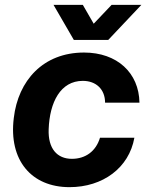

<svg xmlns="http://www.w3.org/2000/svg" viewBox="-20 -763 617 793"><path d="M267 10C405 10 513 -70 535 -194H393C376 -138 333 -107 277 -107C216 -107 178 -149 181 -229C185 -341 230 -429 322 -429C377 -429 414 -394 414 -339H556C554 -462 464 -546 327 -546C158 -546 55 -430 37 -276C15 -101 110 10 267 10ZM285 -598H427L564 -743H441L367 -665L322 -743H201Z"/></svg>

Font: Mona Sans
Style: Bold Italic
Weight: 700
Italic angle: -11.7°
Designer: Deni Anggara
Foundry: GitHub
Version: Version 2.000;Glyphs 3.2.3 (3260)